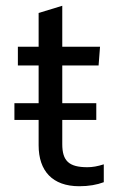

<svg xmlns="http://www.w3.org/2000/svg" viewBox="-20 -636 410 666"><path d="M283 -56C219 -56 196 -78 196 -136V-220H314V-278H196V-409H322L327 -474H196V-616L114 -591V-474H42V-409H114V-278H30V-220H114V-132C114 -43 162 10 255 10C288 10 316 5 340 -4V-66C318 -59 301 -56 283 -56Z"/></svg>

Font: Kanit Light
Style: Regular
Weight: 300
Designer: Katatrad Team
Foundry: CadsonDemak
Version: Version 1.000;PS 001.000;hotconv 1.0.88;makeotf.lib2.5.64775